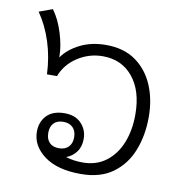

<svg xmlns="http://www.w3.org/2000/svg" viewBox="-74 -695 736 774"><g transform="rotate(10 294.0 -308.5)"><path d="M306 9Q210 9 156.5 -31Q103 -71 103 -129Q103 -169 128 -195Q153 -221 201 -221Q245 -221 269.5 -195Q294 -169 294 -132Q294 -100 278 -78.5Q262 -57 237 -48Q268 -38 306 -38Q362 -38 401.5 -68Q441 -98 461.5 -149Q482 -200 482 -265Q482 -362 436 -418Q390 -474 313 -474Q257 -474 210 -443.5Q163 -413 144 -363H103Q100 -433 80 -495Q60 -557 26 -606L81 -626Q108 -589 124 -536.5Q140 -484 140 -442L139 -440H141Q166 -475 212 -498Q258 -521 318 -521Q390 -521 438.5 -487Q487 -453 512 -395Q537 -337 537 -264Q537 -189 512.5 -127Q488 -65 437 -28Q386 9 306 9ZM202 -78Q227 -78 241 -92.5Q255 -107 255 -132Q255 -157 241 -171.5Q227 -186 202 -186Q176 -186 162.5 -171.5Q149 -157 149 -132Q149 -107 162.5 -92.5Q176 -78 202 -78Z"/></g></svg>

Font: Noto Sans Thai Looped Light
Style: Regular
Weight: 300
Designer: Sasikarn Vongin, Ben Mitchell
Foundry: The Fontpad Ltd
Version: Version 1.001; ttfautohint (v1.8.4.7-5d5b)